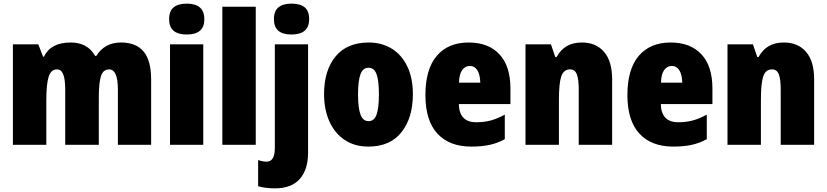

<svg xmlns="http://www.w3.org/2000/svg" viewBox="-20 -797 4552 1057"><path d="M812 -360V0H629V-303Q629 -415 581 -415Q548 -415 536 -378.5Q524 -342 524 -260V0H339V-303Q339 -361 328 -388Q317 -415 294 -415Q261 -415 248 -375Q235 -335 235 -244V0H51V-553H191L217 -485H222Q259 -563 369 -563Q462 -563 504 -489H510Q556 -563 646 -563Q729 -563 770.5 -513.5Q812 -464 812 -360Z M1105 -691Q1105 -607 1008 -607Q911 -607 911 -691Q911 -736 936 -756.5Q961 -777 1008 -777Q1105 -777 1105 -691ZM1099 0H916V-553H1099Z M1204 0V-760H1388V0Z M1584 -777Q1632 -777 1657 -757Q1682 -737 1682 -691Q1682 -607 1584 -607Q1488 -607 1488 -691Q1488 -736 1513 -756.5Q1538 -777 1584 -777ZM1401 228V84Q1426 93 1448 93Q1493 93 1493 17V-553H1676V44Q1676 136 1630.5 188Q1585 240 1493 240Q1471 240 1445 237Q1419 234 1401 228Z M2008 10Q1932 10 1877 -27Q1822 -64 1793 -129.5Q1764 -195 1764 -278Q1764 -410 1827.5 -486.5Q1891 -563 2010 -563Q2081 -563 2136 -529.5Q2191 -496 2222 -432Q2253 -368 2253 -278Q2253 -149 2190.5 -69.5Q2128 10 2008 10ZM2009 -130Q2040 -130 2053 -166Q2066 -202 2066 -278Q2066 -353 2053 -388.5Q2040 -424 2009 -424Q1978 -424 1964.5 -388Q1951 -352 1951 -277Q1951 -203 1964.5 -166.5Q1978 -130 2009 -130Z M2790 -310V-224H2506Q2508 -124 2602 -124Q2646 -124 2682.5 -134Q2719 -144 2759 -166V-31Q2722 -10 2678 0Q2634 10 2574 10Q2454 10 2388 -61.5Q2322 -133 2322 -274Q2322 -416 2384.5 -489.5Q2447 -563 2560 -563Q2669 -563 2729.5 -498Q2790 -433 2790 -310ZM2507 -342H2624Q2623 -386 2608 -410Q2593 -434 2567 -434Q2541 -434 2524.5 -411.5Q2508 -389 2507 -342Z M3350 -360V0H3166V-304Q3166 -361 3155.5 -388Q3145 -415 3118 -415Q3083 -415 3070 -377Q3057 -339 3057 -247V0H2873V-553H3013L3037 -483H3044Q3066 -523 3100 -543Q3134 -563 3184 -563Q3261 -563 3305.5 -511.5Q3350 -460 3350 -360Z M3902 -310V-224H3618Q3620 -124 3714 -124Q3758 -124 3794.5 -134Q3831 -144 3871 -166V-31Q3834 -10 3790 0Q3746 10 3686 10Q3566 10 3500 -61.5Q3434 -133 3434 -274Q3434 -416 3496.5 -489.5Q3559 -563 3672 -563Q3781 -563 3841.5 -498Q3902 -433 3902 -310ZM3619 -342H3736Q3735 -386 3720 -410Q3705 -434 3679 -434Q3653 -434 3636.5 -411.5Q3620 -389 3619 -342Z M4462 -360V0H4278V-304Q4278 -361 4267.5 -388Q4257 -415 4230 -415Q4195 -415 4182 -377Q4169 -339 4169 -247V0H3985V-553H4125L4149 -483H4156Q4178 -523 4212 -543Q4246 -563 4296 -563Q4373 -563 4417.5 -511.5Q4462 -460 4462 -360Z"/></svg>

Font: Noto Sans Display Black Narrow
Style: Regular
Weight: 900
Width: 4
Designer: Monotype Design team
Foundry: Monotype Imaging Inc.
Version: Version 1.000